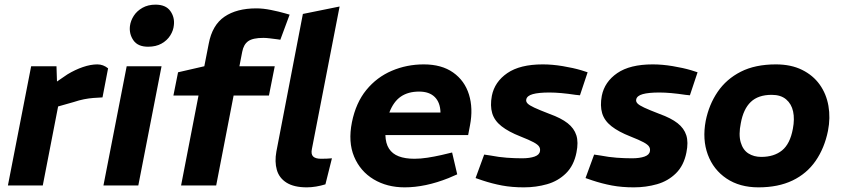

<svg xmlns="http://www.w3.org/2000/svg" viewBox="-20 -798 3624 826"><path d="M14 0 114 -513H223L226 -421L194 -426L270 -478Q303 -498 336.5 -509.5Q370 -521 399 -521Q424 -521 445 -504L421 -379Q400 -378 381 -376.5Q362 -375 341.5 -371Q321 -367 297 -359L230 -340L164 0Z M425 0 525 -513H675L575 0ZM617 -597Q573 -597 554 -624.5Q535 -652 539 -686Q542 -709 555.5 -730Q569 -751 593 -764.5Q617 -778 649 -778Q693 -778 712.5 -751Q732 -724 728 -690Q726 -667 712.5 -645.5Q699 -624 675 -610.5Q651 -597 617 -597Z M759 0 834 -387H726L746 -487L859 -513L878 -610Q893 -690 945.5 -726Q998 -762 1083 -762Q1112 -762 1146.5 -755Q1181 -748 1205 -741L1226 -735L1186 -627L1173 -629Q1157 -631 1141 -633Q1125 -635 1113 -635Q1068 -635 1048 -621Q1028 -607 1022 -575L1010 -513H1162L1137 -387H985L910 0ZM1380 -5Q1361 1 1340 4.5Q1319 8 1300 8Q1245 8 1213 -12Q1181 -32 1171 -67Q1161 -102 1169 -146L1283 -738L1441 -770L1322 -158Q1317 -135 1327 -125Q1337 -115 1361 -115Q1374 -115 1385.5 -115.5Q1397 -116 1408 -117Z M1721 8Q1645 8 1587.5 -26.5Q1530 -61 1503.5 -124Q1477 -187 1494 -272Q1511 -356 1556 -411Q1601 -466 1665.5 -493.5Q1730 -521 1803 -521Q1880 -521 1929.5 -486Q1979 -451 1997.5 -391.5Q2016 -332 2002 -259L1994 -217H1638Q1639 -181 1653.5 -158.5Q1668 -136 1695.5 -125.5Q1723 -115 1763 -115Q1789 -115 1818.5 -119.5Q1848 -124 1879 -131L1925 -142L1947 -48L1910 -32Q1860 -12 1812.5 -2Q1765 8 1721 8ZM1655 -314H1875Q1874 -357 1850.5 -380.5Q1827 -404 1783 -404Q1736 -404 1704.5 -382.5Q1673 -361 1655 -314Z M2234 8Q2182 8 2139.5 0Q2097 -8 2055 -22L2026 -32L2063 -133L2090 -129Q2126 -122 2160 -119.5Q2194 -117 2226 -117Q2259 -117 2280 -124.5Q2301 -132 2303 -148Q2305 -158 2299.5 -167Q2294 -176 2275.5 -186Q2257 -196 2219 -211Q2168 -231 2137.5 -255Q2107 -279 2097.5 -311Q2088 -343 2096 -386Q2108 -446 2162.5 -483.5Q2217 -521 2315 -521Q2356 -521 2401 -513.5Q2446 -506 2480 -496L2508 -487L2475 -388L2456 -390Q2423 -395 2395 -397.5Q2367 -400 2344 -400Q2297 -400 2272 -393Q2247 -386 2244 -370Q2242 -361 2249.5 -353Q2257 -345 2278.5 -335Q2300 -325 2344 -308Q2394 -290 2422 -268Q2450 -246 2459.5 -216Q2469 -186 2460 -142Q2449 -86 2415 -52.5Q2381 -19 2333.5 -5.5Q2286 8 2234 8Z M2707 8Q2655 8 2612.5 0Q2570 -8 2528 -22L2499 -32L2536 -133L2563 -129Q2599 -122 2633 -119.5Q2667 -117 2699 -117Q2732 -117 2753 -124.5Q2774 -132 2776 -148Q2778 -158 2772.5 -167Q2767 -176 2748.5 -186Q2730 -196 2692 -211Q2641 -231 2610.5 -255Q2580 -279 2570.5 -311Q2561 -343 2569 -386Q2581 -446 2635.5 -483.5Q2690 -521 2788 -521Q2829 -521 2874 -513.5Q2919 -506 2953 -496L2981 -487L2948 -388L2929 -390Q2896 -395 2868 -397.5Q2840 -400 2817 -400Q2770 -400 2745 -393Q2720 -386 2717 -370Q2715 -361 2722.5 -353Q2730 -345 2751.5 -335Q2773 -325 2817 -308Q2867 -290 2895 -268Q2923 -246 2932.5 -216Q2942 -186 2933 -142Q2922 -86 2888 -52.5Q2854 -19 2806.5 -5.5Q2759 8 2707 8Z M3243 8Q3162 8 3105.5 -30Q3049 -68 3025 -133Q3001 -198 3016 -278Q3030 -348 3067.5 -403Q3105 -458 3167 -489.5Q3229 -521 3318 -521Q3383 -521 3430.5 -497.5Q3478 -474 3506.5 -434Q3535 -394 3544 -342.5Q3553 -291 3542 -235Q3527 -161 3489 -106Q3451 -51 3389.5 -21.5Q3328 8 3243 8ZM3255 -123Q3310 -123 3344.5 -151Q3379 -179 3391 -244Q3399 -286 3392 -318.5Q3385 -351 3362 -370.5Q3339 -390 3300 -390Q3242 -390 3210 -359.5Q3178 -329 3167 -268Q3157 -219 3166.5 -186Q3176 -153 3199.5 -138Q3223 -123 3255 -123Z"/></svg>

Font: REM SemiBold
Style: Italic
Weight: 600
Italic angle: -11°
Designer: Octavio Pardo
Foundry: Ashler Design
Version: Version 1.005;gftools[0.9.28]